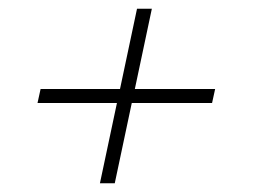

<svg xmlns="http://www.w3.org/2000/svg" viewBox="-20 -473 580 440"><path d="M209 -53 248 -237H66L73 -269H255L294 -453H328L289 -269H473L466 -237H282L243 -53Z"/></svg>

Font: Saira Thin Thin
Style: Italic
Weight: 250
Italic angle: -12°
Version: Version 1.101